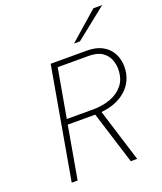

<svg xmlns="http://www.w3.org/2000/svg" viewBox="-164 -1026 953 1130"><g transform="rotate(-20 312.0 -460.5)"><path d="M87 0 210 -700H435Q484 -700 517.8 -685.8Q551.5 -671.5 572.2 -647.8Q593 -624 602.5 -595.2Q612 -566.5 612 -537Q612 -491.5 595.5 -455.2Q579 -419 549.5 -392.8Q520 -366.5 480.2 -350.8Q440.5 -335 394 -331L497 0H457L354 -329H182L124 0ZM188 -362H355Q411 -362 460.8 -379.8Q510.5 -397.5 541.8 -436Q573 -474.5 573 -537Q573 -566.5 561 -596.5Q549 -626.5 519 -646.8Q489 -667 435 -667H242ZM380 -765 558 -921H613L417 -765Z"/></g></svg>

Font: Overpass Thin
Style: Italic
Weight: 250
Italic angle: -10°
Designer: Delve Withrington, Dave Bailey, Thomas Jockin
Foundry: Delve Fonts LLC
Version: Version 4.000